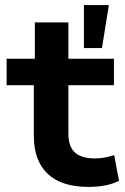

<svg xmlns="http://www.w3.org/2000/svg" viewBox="-20 -725 492 755"><path d="M328 10Q222 10 167.5 -41.5Q113 -93 113 -191V-390H6V-494H117V-637H249V-494H428V-390H249V-198Q249 -149 274.5 -125.5Q300 -102 353 -102Q373 -102 391.5 -105.5Q410 -109 429 -115L448 -14Q425 -2 394 4Q363 10 328 10ZM310 -536V-705H408L381 -536Z"/></svg>

Font: Nunito Sans 10pt SemiExpanded
Style: Bold
Weight: 700
Width: 6
Designer: Vernon Adams
Foundry: Vernon Adams
Version: Version 3.101;gftools[0.9.27]